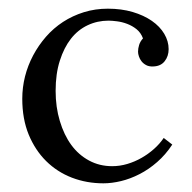

<svg xmlns="http://www.w3.org/2000/svg" viewBox="-20 -406 438 438"><path d="M306.2 -318.4Q301.3 -331.5 291.5 -339.4Q281.7 -347.2 270 -351.6Q258.3 -356 246.8 -357.4Q235.4 -358.9 227.5 -358.9Q202.1 -358.9 179.9 -348.4Q157.7 -337.9 141.8 -317.6Q126 -297.4 116.5 -267.6Q106.9 -237.8 106.9 -198.7Q106.9 -161.6 116.5 -129.9Q126 -98.1 142.6 -75.4Q159.2 -52.7 183.1 -39.8Q207 -26.9 235.8 -26.9Q253.4 -26.9 270.5 -32Q287.6 -37.1 303 -45.9Q318.4 -54.7 331.3 -66.2Q344.2 -77.6 353.5 -91.3L373 -76.2Q357.9 -53.2 338.6 -36.4Q319.3 -19.5 298.3 -8.8Q277.3 2 256.1 7.1Q234.9 12.2 215.8 12.2Q177.7 12.2 144 -0.7Q110.4 -13.7 85.2 -38.6Q60.1 -63.5 45.4 -99.1Q30.8 -134.8 30.8 -180.7Q30.8 -206.5 37.1 -231.7Q43.5 -256.8 55.7 -279.8Q67.9 -302.7 85 -322.3Q102.1 -341.8 123.8 -356Q145.5 -370.1 171.4 -378.2Q197.3 -386.2 226.1 -386.2Q256.8 -386.2 282.5 -378.7Q308.1 -371.1 326.4 -358.4Q344.7 -345.7 354.7 -328.9Q364.7 -312 364.7 -293.9Q364.7 -277.8 355.7 -266.4Q346.7 -254.9 329.6 -254.4Q319.8 -253.9 313.2 -257.6Q306.6 -261.2 302.7 -266.4Q298.8 -271.5 296.9 -277.3Q294.9 -283.2 294.9 -288.1Q294.9 -295.4 297.4 -303.5Q299.8 -311.5 306.2 -318.4Z"/></svg>

Font: Parastoo Print
Style: Print
Weight: 400
Foundry: Saber Rastikerdar (saber.rastikerdar@gmail.com)
Version: Version 1.0.0-alpha5